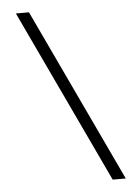

<svg xmlns="http://www.w3.org/2000/svg" viewBox="-59 -832 704 970"><g transform="rotate(-5 293.0 -346.5)"><path d="M472.7 92.8 58.6 -786.1H125L539.1 92.8Z"/></g></svg>

Font: Caskaydia Cove Light
Style: Regular
Weight: 300
Monospace: yes
Designer: Aaron Bell
Foundry: Saja Typeworks
Version: Version 4.300; ttfautohint (v1.8.3)